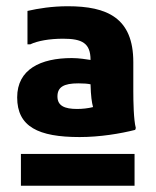

<svg xmlns="http://www.w3.org/2000/svg" viewBox="-20 -748 499 615"><path d="M235 -309C300 -309 366 -320 413 -332L415 -338C408 -364 407 -424 407 -456V-549C407 -691 323 -728 197 -728C147 -728 103 -721 68 -713V-606H77C100 -617 138 -624 182 -624C243 -624 270 -610 270 -556C256 -558 234 -562 210 -562C110 -562 35 -526 35 -436C35 -342 103 -309 235 -309ZM227 -399C187 -399 164 -409 164 -439C164 -469 184 -481 231 -481C248 -481 261 -480 270 -478C271 -440 274 -420 278 -405C262 -401 244 -399 227 -399ZM47 -255V-153H411V-255Z"/></svg>

Font: Kufam Arabic Latin Roman Bold
Style: Regular
Weight: 700
Designer: Wael Morcos & Artur Schmal
Version: Version 1.200;PS 001.200;hotconv 1.0.88;makeotf.lib2.5.64775